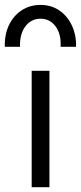

<svg xmlns="http://www.w3.org/2000/svg" viewBox="-50 -780 337 800"><path d="M82 0V-485H156V0ZM-30 -585Q-31.5 -635.5 -12.8 -675Q6 -714.5 40.2 -737Q74.5 -759.5 119 -759.5Q163 -759.5 196.8 -736.8Q230.5 -714 249.2 -674.5Q268 -635 267 -585H202.5Q205.5 -637.5 181.8 -669.8Q158 -702 119 -702Q79.5 -702 55.5 -669.8Q31.5 -637.5 33.5 -585Z"/></svg>

Font: Geologica ExtraLight
Style: Regular
Weight: 200
Designer: Sindre Bremnes, Frode Helland
Foundry: Monokrom Skriftforlag AS
Version: Version 1.010; ttfautohint (v1.8.4.7-5d5b);gftools[0.9.28]